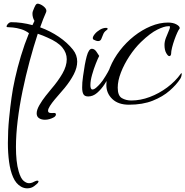

<svg xmlns="http://www.w3.org/2000/svg" viewBox="-20 -551 1011 1047"><path d="M225 102Q206 102 193 93.5Q180 85 180 67Q180 48 195 22Q210 -4 229 -28Q248 -52 259 -65Q297 -109 320.5 -150Q344 -191 344 -228Q344 -263 319.5 -292.5Q295 -322 239 -346Q227 -352 213.5 -357Q200 -362 186 -367Q163 -297 141.5 -217Q120 -137 103 -55Q86 27 76.5 105.5Q67 184 67 251Q67 290 70.5 323.5Q74 357 82 384Q93 422 108.5 435Q124 448 138 448Q148 448 156.5 444.5Q165 441 170 438Q178 434 184 434Q190 434 190 439Q190 441 187 446Q183 451 167 463.5Q151 476 128 476Q121 476 112.5 474Q104 472 95 467Q67 451 51.5 415.5Q36 380 29.5 331.5Q23 283 23 229Q23 162 29.5 95.5Q36 29 43 -19Q49 -65 62 -123.5Q75 -182 94 -245.5Q113 -309 138 -370Q118 -385 94.5 -392Q71 -399 50.5 -401Q30 -403 20 -403Q14 -404 16.5 -410.5Q19 -417 26 -423.5Q33 -430 40 -430Q98 -430 157 -414Q163 -426 168 -437Q162 -447 159.5 -457Q157 -467 157 -476Q157 -486 160 -492Q167 -511 173.5 -522.5Q180 -534 192 -530Q209 -525 222.5 -512Q236 -499 232 -486Q215 -448 199 -402Q254 -382 300.5 -350.5Q347 -319 378 -280Q401 -251 401 -215Q401 -182 382.5 -146Q364 -110 333 -72Q324 -61 309 -44Q294 -27 278.5 -8.5Q263 10 252.5 26.5Q242 43 242 53Q242 64 255 65Q259 65 263.5 65.5Q268 66 273 65H275Q285 65 285 73Q285 81 275 88Q250 102 225 102Z M515 -327Q509 -327 502.5 -329.5Q496 -332 490 -335Q486 -338 486 -343Q486 -352 497 -365.5Q508 -379 525 -389Q542 -399 558 -399Q567 -399 567 -394Q567 -390 558 -384Q547 -376 542 -362Q537 -348 532 -337.5Q527 -327 515 -327ZM461 -25Q442 -25 435 -37Q428 -49 428 -74Q428 -87 429 -102Q430 -117 433 -136Q442 -204 453 -244.5Q464 -285 481 -285Q495 -285 506 -269Q517 -253 521 -246Q514 -233 502.5 -204Q491 -175 482 -143Q473 -111 473 -87Q473 -63 484 -63Q493 -63 504.5 -73Q516 -83 526.5 -95Q537 -107 540 -112Q574 -163 583.5 -190Q593 -217 602 -217Q606 -217 606 -211Q606 -207 604.5 -202.5Q603 -198 601 -191Q595 -175 582 -147.5Q569 -120 550.5 -92Q532 -64 509.5 -44.5Q487 -25 461 -25Z M683 20Q625 20 592.5 -11Q560 -42 560 -87Q560 -135 580 -183.5Q600 -232 634 -276Q668 -320 711 -354Q754 -388 802 -408Q850 -428 896 -428Q924 -428 942 -418Q960 -408 960 -398Q960 -395 958 -393Q954 -389 946.5 -372.5Q939 -356 931.5 -335Q924 -314 918.5 -292.5Q913 -271 913 -256Q911 -245 903 -245Q896 -245 886.5 -261.5Q877 -278 877 -306Q877 -324 884.5 -344Q892 -364 899.5 -380.5Q907 -397 907 -404Q907 -408 903.5 -408Q900 -408 897 -408Q876 -408 838 -389.5Q800 -371 749 -322Q715 -289 686 -245Q657 -201 639.5 -156Q622 -111 622 -73Q622 -29 644.5 -16Q667 -3 696 -3Q746 -3 796.5 -22Q847 -41 891.5 -74Q936 -107 966 -149Q967 -151 968 -151.5Q969 -152 969 -152Q971 -152 971 -148Q971 -143 968.5 -134Q966 -125 962 -120Q942 -89 905 -56.5Q868 -24 813 -2Q758 20 683 20Z"/></svg>

Font: Comforter
Style: Regular
Weight: 400
Designer: Robert E. Leuschke
Foundry: Robert E. Leuschke
Version: Version 1.013; ttfautohint (v1.8.3)